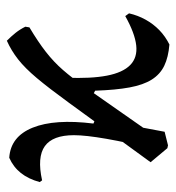

<svg xmlns="http://www.w3.org/2000/svg" viewBox="3 -507 515 561"><g transform="rotate(-90 260.5 -226.5)"><path d="M117 7 108 5 67 -44 241 -283Q284 -342 313 -376.5Q342 -411 367.5 -431Q393 -451 422 -464Q435 -451 445 -438.5Q455 -426 463 -410L461 -398Q419 -373 389.5 -350Q360 -327 336.5 -300Q313 -273 287 -236ZM116 7 102 -18Q125 -113 135.5 -173.5Q146 -234 146 -268Q146 -330 114 -353Q82 -376 14 -361L9 -368Q18 -401 35.5 -423Q53 -445 80 -457Q142 -453 168 -388.5Q194 -324 180 -211L194 -205L156 -3ZM411 11Q374 8 349 -4Q324 -16 308.5 -40.5Q293 -65 285.5 -105.5Q278 -146 276 -206L263 -213L314 -291Q311 -218 320 -171.5Q329 -125 351 -103.5Q373 -82 408.5 -86Q444 -90 494 -118L502 -107Q496 -81 483.5 -58.5Q471 -36 453 -18.5Q435 -1 411 11Z"/></g></svg>

Font: Alegreya
Style: Regular
Weight: 400
Designer: Juan Pablo del Peral
Foundry: Huerta Tipografica
Version: Version 2.009